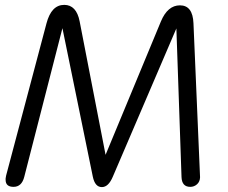

<svg xmlns="http://www.w3.org/2000/svg" viewBox="-20 -764 933 784"><path d="M305.2 -676.8 411.1 -131.8 637.2 -676.8Q664.6 -742.2 714.8 -742.2Q767.1 -742.2 770 -668.9L796.9 -40Q796.4 -22.5 784.7 -11.7Q772.9 -1 756.8 -1Q722.7 -1 721.2 -41L700.2 -647.9L440.9 -43Q422.9 0 396 0Q367.7 0 358.9 -43L234.9 -648.9L79.1 -42Q68.8 -1 35.2 -1Q2.9 -1 2.9 -29.8V-35.2L4.9 -46.9L169.9 -668.9Q189.9 -744.1 242.2 -744.1Q292 -744.1 305.2 -676.8Z"/></svg>

Font: BPreplay
Style: Italic
Weight: 400
Italic angle: -6°
Designer: Magenta/George Triantafyllakos
Foundry: Magenta/George Triantafyllakos
Version: Version 1.00